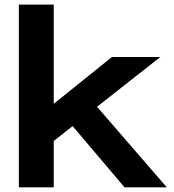

<svg xmlns="http://www.w3.org/2000/svg" viewBox="-20 -805 748 825"><path d="M61 -785.2H210.9V-358.9L460.9 -560.1H668.9L397 -346.2L696.8 0H515.1L292 -263.2L210.9 -199.2V0H61Z"/></svg>

Font: Mattone
Style: Regular
Weight: 400
Width: 6
Designer: Nunzio Mazzaferro
Foundry: Collletttivo
Version: Version 2.000;Glyphs 3.2 (3217)